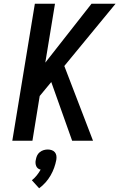

<svg xmlns="http://www.w3.org/2000/svg" viewBox="-20 -755 640 1030"><path d="M46 0 167 -735H275L223 -419L471 -735H600L325 -401L479 0H367L255 -315L193 -240L154 0ZM190 255 151 212Q166 200 177.5 185.5Q189 171 198 155Q189 153 183 148Q177 143 174 135.5Q171 128 170.5 119.5Q170 111 172 103Q174 91 178.5 80.5Q183 70 192.5 62Q202 54 213.5 50.5Q225 47 236 47Q247 47 257.5 50.5Q268 54 274.5 62Q281 70 282.5 80.5Q284 91 282 103Q278 124 270.5 145Q263 166 251.5 186Q240 206 224.5 223.5Q209 241 190 255Z"/></svg>

Font: Iosevka Semibold Extended
Style: Italic
Weight: 600
Width: 7
Italic angle: -9°
Monospace: yes
Designer: Belleve Invis
Foundry: Belleve Invis
Version: Version 32.5.0; ttfautohint (v1.8.4)